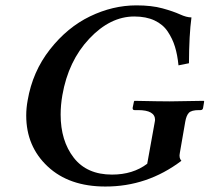

<svg xmlns="http://www.w3.org/2000/svg" viewBox="-20 -678 773 708"><path d="M663.1 -229 643.1 -113.8Q639.2 -95.7 648.9 -85Q522.9 10.3 368.2 9.8Q234.9 9.8 155.8 -64.2Q76.7 -138.2 76.7 -252Q76.7 -279.3 82 -308.1Q100.1 -414.1 164.1 -495.6Q228 -577.1 312 -617.7Q396 -658.2 482.9 -658.2Q539.1 -658.2 579.1 -647.2Q619.1 -636.2 643.6 -625Q668 -613.8 686 -613.8Q677.2 -548.8 676.8 -444.8L638.2 -437Q634.3 -476.1 625.2 -505.6Q616.2 -535.2 598.6 -561.5Q581.1 -587.9 550 -602.5Q519 -617.2 475.1 -617.2Q386.2 -617.2 309.1 -535.2Q231.9 -453.1 210 -327.1Q203.6 -290.5 203.6 -255.4Q203.6 -158.7 252 -96.4Q300.3 -34.2 393.1 -34.2Q470.2 -34.2 522.9 -74.2L550.8 -229Q551.3 -232.4 551.8 -235.8Q551.8 -272 488.8 -272H476.1Q468.3 -272 469.2 -280.8L474.1 -304.2L476.1 -306.2Q568.8 -304.2 606 -304.2L731 -306.2L732.9 -304.2L729 -280.8Q728 -272 719.2 -272H713.9Q686 -272 676.5 -262Q667 -252 663.1 -229Z"/></svg>

Font: Linux Libertine O
Style: Semibold Italic
Weight: 600
Italic angle: -11.5°
Designer: Philipp H. Poll
Foundry: Philipp H. Poll
Version: Version 5.1.2